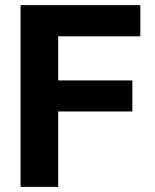

<svg xmlns="http://www.w3.org/2000/svg" viewBox="-20 -727 602 747"><path d="M59.9 -707H526V-585.8H206.4V-414.1H494.9V-293.3H206.4V0H59.9Z"/></svg>

Font: Pretendard JP Variable
Style: Regular
Weight: 400
Designer: Base glyphs from Inter by Rasmus Andersson; Hangul glyphs from Noto Sans CJK(Source Han Sans) by Jang Soo-young and Kang
Foundry: Kil Hyung-jin
Version: Version 1.307;Glyphs 3.2 (3192)